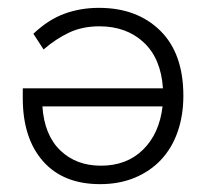

<svg xmlns="http://www.w3.org/2000/svg" viewBox="-20 -461 529 489"><path d="M235 8Q141 8 89.5 -50.5Q38 -109 38 -211V-236H395Q390 -312 346 -353Q302 -394 233 -394Q190 -394 156 -378Q122 -362 91 -335L65 -375Q103 -411 144 -426Q185 -441 232 -441Q329 -441 388 -383Q447 -325 447 -217Q447 -167 432.5 -125.5Q418 -84 390.5 -54.5Q363 -25 323.5 -8.5Q284 8 235 8ZM237 -39Q303 -39 344.5 -80Q386 -121 394 -190H88Q93 -117 133.5 -78Q174 -39 237 -39Z"/></svg>

Font: Tilda Sans Light
Style: Regular
Weight: 300
Designer: ParaType Ltd
Foundry: ParaType Ltd
Version: Version 1.009